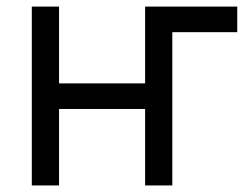

<svg xmlns="http://www.w3.org/2000/svg" viewBox="-20 -566 758 586"><path d="M704.1 -545.9V-467.8H480.5V-545.9ZM441.4 -311.5V-233.4H140.6V-311.5ZM160.2 -545.9V0H77.1V-545.9ZM505.9 -545.9V0H422.9V-545.9Z"/></svg>

Font: Inter
Style: Regular
Weight: 400
Designer: Rasmus Andersson
Foundry: rsms
Version: Version 4.000;git-8c9346024